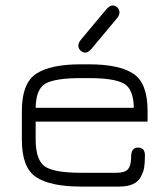

<svg xmlns="http://www.w3.org/2000/svg" viewBox="-20 -687 618 707"><path d="M411.1 -620.1 317.4 -507.8Q304.7 -493.2 294.9 -493.2Q285.2 -493.2 276.9 -500.5Q268.6 -507.8 268.6 -518.6Q268.6 -529.3 277.3 -540L371.1 -652.3Q384.8 -667 394.5 -667Q404.3 -667 412.1 -659.7Q419.9 -652.3 419.9 -641.6Q419.9 -630.9 411.1 -620.1ZM523.4 -278.3V-239.3H111.3V-172.9Q111.3 -91.8 151.4 -70.3Q187.5 -50.8 278.3 -50.8H409.2Q440.4 -50.8 451.7 -64.5Q462.9 -78.1 462.9 -110.8Q462.9 -143.6 488.3 -143.6Q513.7 -143.6 513.7 -114.7Q513.7 -85.9 510.7 -69.3Q507.8 -52.7 498 -35.2Q479.5 0 418.9 0Q417 0 416 0H278.3Q166 0 113.3 -34.7Q60.5 -69.3 60.5 -171.9V-278.3Q60.5 -380.9 113.3 -415.5Q166 -450.2 278.3 -450.2H306.6Q418.9 -450.2 471.2 -415.5Q523.4 -380.9 523.4 -278.3ZM306.6 -399.4H278.3Q183.6 -399.4 147.9 -379.4Q112.3 -359.4 111.3 -290H472.7Q471.7 -359.4 436 -379.4Q400.4 -399.4 306.6 -399.4Z"/></svg>

Font: Jura
Style: Book
Weight: 400
Version: Version 2.5